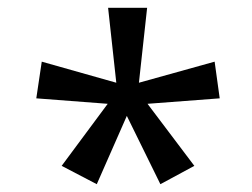

<svg xmlns="http://www.w3.org/2000/svg" viewBox="-20 -765 647 492"><path d="M138 -340 256 -499 73 -513 87 -607 278 -553 257 -745H357L336 -553L530 -607L543 -513L358 -499L478 -340L391 -293L305 -468L228 -293Z"/></svg>

Font: hexukannada05
Style: Book
Weight: 400
Designer: Jelle Bosma - Monotype Design Team
Foundry: Monotype Imaging Inc.
Version: Version 2.003